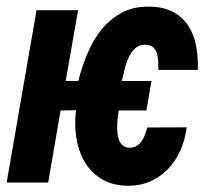

<svg xmlns="http://www.w3.org/2000/svg" viewBox="-35 -560 642 589"><path d="M414.1 -221.2H329.1Q328.1 -213.9 326.7 -202.6Q325.2 -191.4 324.7 -178.7Q324.2 -166 325.2 -153.3Q326.2 -140.6 330.1 -130.6Q334 -120.6 341.3 -114Q348.6 -107.4 360.8 -106.9Q374 -106.4 383.5 -112.1Q393.1 -117.7 399.4 -126.7Q405.8 -135.7 409.9 -147Q414.1 -158.2 416.5 -168.9L537.6 -169.4Q533.2 -132.3 518.6 -99.1Q503.9 -65.9 480.5 -41.5Q457 -17.1 425 -3.2Q393.1 10.7 353 9.8Q306.2 8.3 273.9 -12.5Q241.7 -33.2 223.1 -66.2Q204.6 -99.1 198.7 -139.9Q192.9 -180.7 198.2 -221.7L150.9 -221.2L112.8 0H-14.6L77.1 -528.8H204.6L166.5 -311.5H205.1Q215.8 -353.5 232.9 -395Q250 -436.5 276.1 -469Q302.2 -501.5 339.1 -521.2Q376 -541 426.3 -539.6Q468.8 -538.6 497.6 -522.5Q526.4 -506.3 543.2 -480Q560.1 -453.6 566.7 -418.7Q573.2 -383.8 571.8 -345.7H450.7Q450.7 -356.9 450.4 -370.4Q450.2 -383.8 446.8 -395.3Q443.4 -406.7 435.3 -414.6Q427.2 -422.4 411.6 -422.9Q391.6 -423.3 379.2 -411.4Q366.7 -399.4 358.9 -381.8Q351.1 -364.3 346.7 -345Q342.3 -325.7 338.9 -311.5H429.7Z"/></svg>

Font: Roboto Mono
Style: Bold Italic
Weight: 700
Designer: Google
Version: Version 2.000985; 2015; ttfautohint (v1.3)